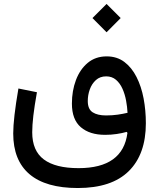

<svg xmlns="http://www.w3.org/2000/svg" viewBox="-20 -696 791 957"><path d="M440.9 -606 511.2 -676.3 581.5 -606 511.2 -535.2ZM511.7 -415Q563 -415 599.9 -387.2Q636.7 -359.4 660.6 -312Q684.6 -264.6 695.8 -205.1Q707 -145.5 707 -81.5Q707 72.8 621.8 157Q536.6 241.2 367.7 241.2Q208.5 241.2 127.2 172.4Q45.9 103.5 45.9 -30.8Q45.9 -104 71.8 -254.9L164.1 -236.3Q151.9 -168 146.2 -119.6Q140.6 -71.3 140.6 -36.6Q140.6 55.7 198.7 98.9Q256.8 142.1 371.6 142.1Q592.8 142.1 615.2 -33.7L611.3 -38.6Q589.4 -32.2 561.5 -28.1Q533.7 -23.9 503.9 -23.9Q427.2 -23.9 382.8 -62Q338.4 -100.1 338.4 -179.7Q338.4 -243.2 358.4 -296.6Q378.4 -350.1 417.2 -382.6Q456.1 -415 511.7 -415ZM615.7 -133.8Q614.3 -163.1 608.4 -194.8Q602.5 -226.6 590.3 -253.9Q578.1 -281.2 558.1 -298.3Q538.1 -315.4 509.3 -315.4Q478.5 -315.4 458 -296.9Q437.5 -278.3 427.5 -250.2Q417.5 -222.2 417.5 -192.4Q417.5 -151.9 441.9 -136.2Q466.3 -120.6 508.3 -120.6Q539.6 -120.6 566.4 -124.5Q593.3 -128.4 615.7 -133.8Z"/></svg>

Font: Estedad-FD Medium
Style: Regular
Weight: 500
Designer: Amin Abedi
Version: Version 7.3